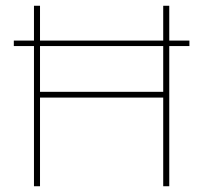

<svg xmlns="http://www.w3.org/2000/svg" viewBox="-20 -647 706 667"><path d="M119 0H98V-487H28V-506H98V-627H119V-506H547V-627H568V-506H638V-487H568V0H547V-308H119ZM119 -487V-328H547V-487Z"/></svg>

Font: Blinker Thin
Style: Regular
Weight: 100
Designer: Juergen Huber
Foundry: supertype
Version: Version 1.017;hotconv 1.0.117;makeotfexe 2.5.65602